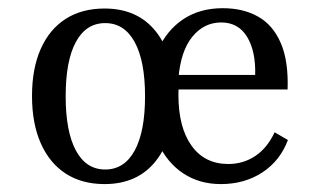

<svg xmlns="http://www.w3.org/2000/svg" viewBox="-20 -447 800 478"><path d="M240.3 11.3Q183.9 11.3 143.5 -14.9Q103.2 -41.1 81.5 -90.3Q59.7 -139.5 59.7 -208.1Q59.7 -276.6 81.5 -325.4Q103.2 -374.2 143.5 -400Q183.9 -425.8 240.3 -425.8Q322.6 -425.8 368.1 -368.5Q413.7 -311.3 413.7 -207.3Q413.7 -104 368.1 -46.4Q322.6 11.3 240.3 11.3ZM241.9 -25Q289.5 -25 315.3 -72.2Q341.1 -119.4 341.1 -207.3Q341.1 -295.2 315.3 -342.3Q289.5 -389.5 241.9 -389.5Q194.4 -389.5 169 -342.7Q143.5 -296 143.5 -207.3Q143.5 -119.4 169 -72.2Q194.4 -25 241.9 -25ZM529.8 11.3Q476.6 11.3 436.3 -15.3Q396 -41.9 373.4 -91.1Q350.8 -140.3 350.8 -206.5Q350.8 -272.6 373 -322.2Q395.2 -371.8 436.3 -399.2Q477.4 -426.6 534.7 -426.6Q585.5 -426.6 622.6 -405.6Q659.7 -384.7 679 -339.9Q698.4 -295.2 696 -224.2H392.7L391.9 -260.5H615.3Q616.9 -319.4 595.2 -355.2Q573.4 -391.1 530.6 -391.1Q487.9 -391.1 458.9 -355.6Q429.8 -320.2 424.2 -251.6L425.8 -249.2Q425 -242.7 424.6 -233.9Q424.2 -225 424.2 -210.5Q424.2 -129.8 456.9 -84.3Q489.5 -38.7 548.4 -38.7Q585.5 -38.7 615.3 -58.5Q645.2 -78.2 663.7 -117.7L696.8 -98.4Q677.4 -46.8 633.1 -17.7Q588.7 11.3 529.8 11.3Z"/></svg>

Font: Playfair 9pt
Style: Regular
Weight: 400
Designer: Claus Eggers Sørensen
Foundry: Claus Eggers Sørensen
Version: Version 2.203